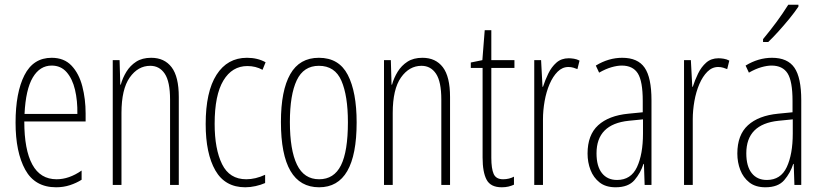

<svg xmlns="http://www.w3.org/2000/svg" viewBox="-20 -784 3485 814"><path d="M199 -539Q252 -539 283.5 -505.5Q315 -472 329 -418Q343 -364 343 -303V-269H83Q83 -149 117 -86.5Q151 -24 220 -24Q273 -24 326 -61V-22Q304 -8 276.5 1Q249 10 218 10Q128 10 87 -64.5Q46 -139 46 -264Q46 -391 83.5 -465Q121 -539 199 -539ZM199 -506Q149 -506 119 -455.5Q89 -405 84 -301H308Q309 -357 298 -403.5Q287 -450 262.5 -478Q238 -506 199 -506Z M621 -539Q677 -539 707.5 -499Q738 -459 738 -373V0H701V-362Q701 -438 678.5 -471.5Q656 -505 617 -505Q565 -505 530 -455.5Q495 -406 495 -305V0H458V-529H487L490 -425H492Q500 -454 516 -480Q532 -506 557.5 -522.5Q583 -539 621 -539Z M1020 10Q934 10 893 -61.5Q852 -133 852 -258Q852 -395 898 -467Q944 -539 1027 -539Q1072 -539 1106 -520L1093 -488Q1064 -504 1029 -504Q964 -504 927 -442.5Q890 -381 890 -259Q890 -152 921.5 -88Q953 -24 1024 -24Q1063 -24 1104 -43V-8Q1086 0 1063.5 5Q1041 10 1020 10Z M1492 -265Q1492 10 1333 10Q1171 10 1171 -267Q1171 -400 1210.5 -469.5Q1250 -539 1332 -539Q1417 -539 1454.5 -466.5Q1492 -394 1492 -265ZM1209 -267Q1209 -148 1239 -86Q1269 -24 1333 -24Q1396 -24 1425.5 -83Q1455 -142 1455 -266Q1455 -378 1427.5 -441.5Q1400 -505 1332 -505Q1267 -505 1238 -443.5Q1209 -382 1209 -267Z M1771 -539Q1827 -539 1857.5 -499Q1888 -459 1888 -373V0H1851V-362Q1851 -438 1828.5 -471.5Q1806 -505 1767 -505Q1715 -505 1680 -455.5Q1645 -406 1645 -305V0H1608V-529H1637L1640 -425H1642Q1650 -454 1666 -480Q1682 -506 1707.5 -522.5Q1733 -539 1771 -539Z M2113 -24Q2126 -24 2138 -27Q2150 -30 2159 -35V-1Q2148 4 2135.5 7Q2123 10 2107 10Q2060 10 2043 -22Q2026 -54 2026 -116V-496H1976V-519L2025 -529L2035 -656H2063V-529H2161V-496H2063V-115Q2063 -69 2073 -46.5Q2083 -24 2113 -24Z M2391 -537Q2401 -537 2413.5 -535Q2426 -533 2437 -527L2428 -491Q2421 -494 2411 -497Q2401 -500 2390 -500Q2364 -500 2344 -480Q2324 -460 2310 -427.5Q2296 -395 2289 -355.5Q2282 -316 2282 -278V0H2245V-529H2274L2280 -416H2282Q2291 -444 2304.5 -472Q2318 -500 2339 -518.5Q2360 -537 2391 -537Z M2618 -539Q2684 -539 2713 -497Q2742 -455 2742 -359V0H2713L2710 -89H2708Q2696 -51 2670 -20.5Q2644 10 2590 10Q2548 10 2522 -10.5Q2496 -31 2483.5 -63.5Q2471 -96 2471 -133Q2471 -212 2516 -253Q2561 -294 2644 -302L2705 -308V-356Q2705 -440 2684 -473Q2663 -506 2616 -506Q2597 -506 2572.5 -499Q2548 -492 2520 -476L2506 -506Q2560 -539 2618 -539ZM2646 -272Q2509 -258 2509 -134Q2509 -79 2532 -50Q2555 -21 2596 -21Q2655 -21 2680.5 -75.5Q2706 -130 2706 -218V-278Z M3026 -537Q3036 -537 3048.5 -535Q3061 -533 3072 -527L3063 -491Q3056 -494 3046 -497Q3036 -500 3025 -500Q2999 -500 2979 -480Q2959 -460 2945 -427.5Q2931 -395 2924 -355.5Q2917 -316 2917 -278V0H2880V-529H2909L2915 -416H2917Q2926 -444 2939.5 -472Q2953 -500 2974 -518.5Q2995 -537 3026 -537Z M3253 -539Q3319 -539 3348 -497Q3377 -455 3377 -359V0H3348L3345 -89H3343Q3331 -51 3305 -20.5Q3279 10 3225 10Q3183 10 3157 -10.5Q3131 -31 3118.5 -63.5Q3106 -96 3106 -133Q3106 -212 3151 -253Q3196 -294 3279 -302L3340 -308V-356Q3340 -440 3319 -473Q3298 -506 3251 -506Q3232 -506 3207.5 -499Q3183 -492 3155 -476L3141 -506Q3195 -539 3253 -539ZM3281 -272Q3144 -258 3144 -134Q3144 -79 3167 -50Q3190 -21 3231 -21Q3290 -21 3315.5 -75.5Q3341 -130 3341 -218V-278ZM3365 -756Q3349 -732 3326.5 -704.5Q3304 -677 3280 -650.5Q3256 -624 3237 -606H3215V-618Q3248 -658 3273 -692Q3298 -726 3322 -764H3365Z"/></svg>

Font: Noto Sans Gujarati UI ExtraCondensed ExtraLight
Style: Regular
Weight: 200
Width: 2
Designer: Jelle Bosma - Monotype Design Team, Universal Thirst
Foundry: Monotype Imaging Inc.
Version: Version 2.106; ttfautohint (v1.8.4.7-5d5b)